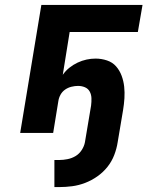

<svg xmlns="http://www.w3.org/2000/svg" viewBox="-20 -540 640 780"><path d="M221 220H201V110H221Q237 110 254.5 106.5Q272 103 287 94Q302 85 312 69.5Q322 54 325 38L350 -111Q352 -126 351.5 -141Q351 -156 344.5 -168Q338 -180 325 -185.5Q312 -191 297 -191Q284 -191 270 -187.5Q256 -184 244.5 -176Q233 -168 226 -155.5Q219 -143 217 -129L196 0H62L148 -520H559L540 -410H263L235 -236Q246 -252 261.5 -264.5Q277 -277 295 -285.5Q313 -294 331.5 -298Q350 -302 368 -302Q392 -302 414.5 -294.5Q437 -287 451.5 -270.5Q466 -254 474 -232.5Q482 -211 484.5 -188Q487 -165 485.5 -141Q484 -117 480 -93L458 38Q454 64 444 90Q434 116 416.5 138Q399 160 375.5 176.5Q352 193 326 203Q300 213 273.5 216.5Q247 220 221 220Z"/></svg>

Font: Iosevka SS04 XBd Ex
Style: Italic
Weight: 800
Width: 7
Italic angle: -9°
Monospace: yes
Designer: Belleve Invis
Foundry: Belleve Invis
Version: Version 19.0.0; ttfautohint (v1.8.4)